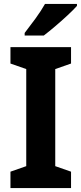

<svg xmlns="http://www.w3.org/2000/svg" viewBox="-20 -953 413 973"><path d="M340 0H33V-83L113 -111V-603L33 -631V-714H340V-631L260 -603V-111L340 -83ZM370 -923Q353 -904 323 -876Q293 -848 260 -820Q227 -792 202 -773H105V-786Q130 -818 159.5 -858.5Q189 -899 208 -933H370Z"/></svg>

Font: Noto Sans Khmer UI SemiCondensed
Style: Bold
Weight: 700
Width: 4
Designer: Danh Hong and the Monotype Design Team
Foundry: Monotype Imaging Inc.
Version: Version 2.002; ttfautohint (v1.8.4.7-5d5b)